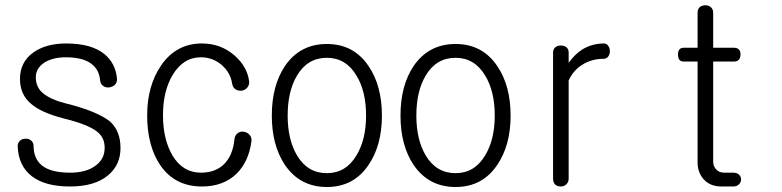

<svg xmlns="http://www.w3.org/2000/svg" viewBox="-20 -708 3040 746"><path d="M237.3 -539.1Q158.2 -539.1 109.4 -503.9Q57.6 -466.8 57.6 -401.4Q57.6 -340.8 100.6 -304.7Q139.6 -270.5 226.6 -248Q322.3 -224.6 357.4 -196.3Q386.7 -173.8 386.7 -133.8Q386.7 -90.8 352.5 -65.4Q316.4 -37.1 252.9 -37.1Q176.8 -37.1 142.6 -65.4Q110.4 -91.8 110.4 -142.6Q109.4 -156.2 99.6 -163.1Q90.8 -169.9 78.1 -168.9Q65.4 -168.9 57.6 -161.1Q47.9 -152.3 48.8 -138.7Q51.8 -63.5 103.5 -23.4Q155.3 16.6 252 16.6Q348.6 16.6 400.4 -27.3Q448.2 -67.4 448.2 -132.8Q448.2 -198.2 408.2 -235.4Q357.4 -276.4 230.5 -307.6Q179.7 -320.3 148.4 -344.7Q119.1 -368.2 119.1 -408.2Q119.1 -442.4 152.3 -464.8Q185.5 -485.4 235.4 -485.4Q300.8 -485.4 334 -460.9Q365.2 -438.5 369.1 -395.5Q370.1 -381.8 380.9 -374Q390.6 -367.2 403.3 -368.2Q417 -370.1 425.8 -377.9Q435.5 -387.7 434.6 -401.4Q429.7 -460.9 386.7 -497.1Q335.9 -539.1 237.3 -539.1Z M764.6 -539.1Q664.1 -539.1 605.5 -453.1Q551.8 -374 551.8 -259.8Q551.8 -141.6 602.5 -66.4Q659.2 16.6 764.6 16.6Q846.7 16.6 898.4 -32.2Q946.3 -79.1 957 -159.2Q959 -173.8 949.2 -184.6Q940.4 -194.3 926.8 -196.3Q913.1 -198.2 903.3 -190.4Q891.6 -181.6 890.6 -164.1Q883.8 -101.6 848.6 -68.4Q815.4 -37.1 760.7 -37.1Q690.4 -37.1 650.4 -103.5Q613.3 -166 613.3 -260.7Q613.3 -353.5 650.4 -416Q691.4 -485.4 760.7 -485.4Q805.7 -485.4 840.8 -456.1Q875 -426.8 881.8 -383.8Q883.8 -369.1 894.5 -361.3Q905.3 -354.5 918 -355.5Q931.6 -357.4 939.5 -366.2Q949.2 -377 948.2 -390.6Q941.4 -448.2 891.6 -492.2Q837.9 -539.1 764.6 -539.1Z M1250 -537.1Q1145.5 -537.1 1086.9 -451.2Q1036.1 -375 1036.1 -258.8Q1036.1 -143.6 1086.9 -67.4Q1145.5 18.6 1250 18.6Q1354.5 18.6 1412.1 -67.4Q1463.9 -143.6 1463.9 -258.8Q1463.9 -375 1412.1 -451.2Q1354.5 -537.1 1250 -537.1ZM1250 -483.4Q1324.2 -483.4 1365.2 -414.1Q1402.3 -353.5 1402.3 -258.8Q1402.3 -166 1365.2 -104.5Q1324.2 -35.2 1250 -35.2Q1174.8 -35.2 1133.8 -104.5Q1097.7 -166 1097.7 -258.8Q1097.7 -353.5 1133.8 -414.1Q1174.8 -483.4 1250 -483.4Z M1750 -537.1Q1645.5 -537.1 1586.9 -451.2Q1536.1 -375 1536.1 -258.8Q1536.1 -143.6 1586.9 -67.4Q1645.5 18.6 1750 18.6Q1854.5 18.6 1912.1 -67.4Q1963.9 -143.6 1963.9 -258.8Q1963.9 -375 1912.1 -451.2Q1854.5 -537.1 1750 -537.1ZM1750 -483.4Q1824.2 -483.4 1865.2 -414.1Q1902.3 -353.5 1902.3 -258.8Q1902.3 -166 1865.2 -104.5Q1824.2 -35.2 1750 -35.2Q1674.8 -35.2 1633.8 -104.5Q1597.7 -166 1597.7 -258.8Q1597.7 -353.5 1633.8 -414.1Q1674.8 -483.4 1750 -483.4Z M2128.9 -503.9V-13.7Q2128.9 1 2137.7 9.8Q2146.5 16.6 2159.2 16.6Q2170.9 16.6 2179.7 8.8Q2189.5 0 2189.5 -13.7V-395.5Q2207 -433.6 2240.2 -455.1Q2277.3 -479.5 2325.2 -479.5Q2336.9 -479.5 2343.8 -489.3Q2349.6 -497.1 2349.6 -509.8Q2349.6 -521.5 2342.8 -530.3Q2336.9 -539.1 2327.1 -539.1Q2280.3 -539.1 2242.2 -515.6Q2213.9 -498 2189.5 -463.9V-503.9Q2189.5 -517.6 2179.7 -525.4Q2170.9 -531.2 2159.2 -531.2Q2146.5 -531.2 2137.7 -524.4Q2128.9 -516.6 2128.9 -503.9Z M2690.4 -658.2V-522.5H2636.7Q2614.3 -522.5 2614.3 -496.1Q2614.3 -468.8 2636.7 -468.8H2690.4V-77.1Q2690.4 -39.1 2712.9 -12.7Q2738.3 16.6 2783.2 16.6H2829.1Q2842.8 16.6 2851.6 7.8Q2859.4 0 2859.4 -10.7Q2859.4 -21.5 2851.6 -29.3Q2842.8 -37.1 2829.1 -37.1H2793.9Q2772.5 -37.1 2760.7 -51.8Q2751 -63.5 2751 -81.1V-468.8H2831.1Q2856.4 -468.8 2857.4 -496.1Q2857.4 -522.5 2831.1 -522.5H2751V-658.2Q2751 -672.9 2741.2 -680.7Q2732.4 -687.5 2720.7 -687.5Q2708 -687.5 2699.2 -680.7Q2690.4 -672.9 2690.4 -658.2Z"/></svg>

Font: GulimChe
Style: Regular
Weight: 400
Monospace: yes
Version: Version 2.21